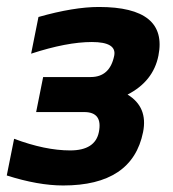

<svg xmlns="http://www.w3.org/2000/svg" viewBox="-55 -538 507 562"><path d="M57.6 -488.3Q161.1 -517.6 234.4 -517.6Q437 -517.6 408.7 -375Q393.6 -299.8 318.4 -261.2Q378.4 -224.6 363.8 -151.4Q332.5 4.9 129.9 4.9Q56.6 4.9 -35.2 -24.4L-13.7 -131.8Q77.1 -97.7 150.4 -97.7Q223.6 -97.7 234.4 -151.4Q246.1 -210 191.4 -210H50.8L71.3 -312.5H210.4Q266.6 -312.5 279.3 -375Q287.1 -415 213.9 -415Q140.6 -415 36.1 -380.9Z"/></svg>

Font: Sansation
Style: Bold Italic
Weight: 700
Designer: Bernd Montag
Version: Version 1.301